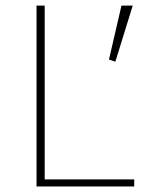

<svg xmlns="http://www.w3.org/2000/svg" viewBox="-20 -670 533 690"><path d="M140.6 -25.4V-649.9H111.3V0H462.4V-25.4ZM371.6 -456.1 394.5 -448.2 457 -649.9H416.5Z"/></svg>

Font: Estedad Thin
Style: Regular
Weight: 100
Designer: Amin Abedi
Version: Version 7.3